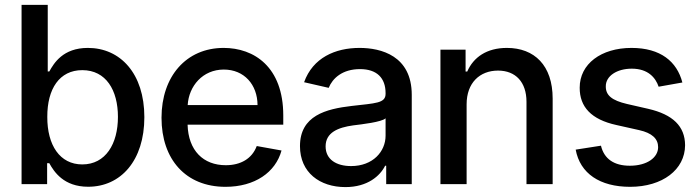

<svg xmlns="http://www.w3.org/2000/svg" viewBox="-20 -747 2832 779"><path d="M67.5 0H171.2V-84.9H180C199.2 -50.1 238.3 10.7 337.7 10.7C469.8 10.7 565.7 -95.2 565.7 -271.7C565.7 -448.5 468.4 -552.6 336.6 -552.6C235.4 -552.6 198.9 -490.8 180 -457H173.7V-727.3H67.5ZM171.9 -272.7C171.5 -386.7 221.2 -462.4 313.9 -462.4C410.2 -462.4 458.5 -381 458.5 -272.7C458.5 -163.4 408.7 -79.9 313.9 -79.9C222.7 -79.9 171.5 -158 171.9 -272.7Z M894.9 11C1013.8 11 1098 -47.6 1122.2 -136.4L1021.7 -154.5C1002.5 -103 956.3 -76.7 896 -76.7C805 -76.7 744 -136 741.1 -241.1H1129.3V-278.4C1129.3 -475.5 1011 -552.6 887.4 -552.6C735.4 -552.6 635.3 -436.8 635.3 -269.2C635.3 -99.8 734 11 894.9 11ZM741.5 -320.7C746.1 -397.7 802.2 -464.8 888.1 -464.8C970.5 -464.8 1024.5 -403.8 1024.9 -320.7Z M1381.4 12.1C1471.6 12.1 1522.4 -33.7 1542.6 -74.6H1546.9V0H1650.6V-362.2C1650.6 -521 1525.6 -552.6 1438.9 -552.6C1340.2 -552.6 1249.3 -512.8 1213.8 -413.4L1313.6 -390.6C1329.2 -429.3 1369 -466.6 1440.7 -466.6C1508.9 -466.6 1544.4 -430.8 1544.4 -369V-366.5C1544.4 -327.8 1504.3 -328.5 1406.6 -317.1C1302.9 -305 1197.1 -278.1 1197.1 -154.1C1197.1 -46.9 1277.7 12.1 1381.4 12.1ZM1301.1 -153.1C1301.1 -209.5 1351.6 -229.8 1413 -238.3C1447.4 -242.5 1529.1 -251.8 1544.4 -267V-196.7C1544.4 -132.1 1492.9 -73.2 1404.5 -73.2C1344.5 -73.2 1301.1 -100.1 1301.1 -153.1Z M1873.2 -323.9C1873.2 -410.9 1926.5 -460.6 2000.7 -460.6C2072.4 -460.6 2116.1 -413.4 2116.1 -334.2V0H2222.3V-346.9C2222.3 -481.9 2148.1 -552.6 2036.6 -552.6C1954.5 -552.6 1900.9 -514.6 1875.7 -456.7H1869V-545.5H1767V0H1873.2Z M2652.3 -395.2 2748.6 -412.3C2726.6 -497.2 2660.2 -552.6 2542.3 -552.6C2419 -552.6 2331.7 -487.6 2332 -391C2331.7 -313.6 2378.6 -262.1 2481.2 -239.7L2573.2 -219.1C2625.7 -207.4 2650.2 -183.9 2650.2 -149.9C2650.2 -107.6 2605.1 -74.6 2535.5 -74.6C2471.9 -74.6 2431.1 -101.9 2418.3 -155.9L2315.7 -139.9C2333.5 -43.3 2413.7 11 2536.6 11C2668 11 2759.2 -58.9 2759.6 -157.7C2759.2 -234.7 2710.2 -282.3 2610.4 -305.4L2523.4 -325.3C2463.4 -339.5 2437.5 -359.7 2437.9 -396.7C2437.5 -438.6 2483 -468.4 2543.3 -468.4C2609.4 -468.4 2639.9 -431.8 2652.3 -395.2Z"/></svg>

Font: RED Number Medium
Style: Regular
Weight: 500
Designer: RED UED
Foundry: rsms
Version: Version 1.003;FEAKit 1.0